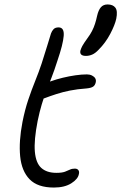

<svg xmlns="http://www.w3.org/2000/svg" viewBox="-20 -829 545 862"><path d="M366 -578Q336 -578 341 -602Q344 -612 349.5 -622.5Q355 -633 373 -658Q385 -674 393 -689.5Q401 -705 406.5 -722Q412 -739 416 -758Q422 -784 433 -796.5Q444 -809 463 -809Q487 -809 498 -794.5Q509 -780 502 -745Q496 -717 475 -677Q454 -637 423 -606Q408 -590 394 -584Q380 -578 366 -578ZM222 13Q149 13 113 -24Q77 -61 70.5 -127.5Q64 -194 81 -282Q92 -337 107 -381.5Q122 -426 138 -465.5Q154 -505 167 -544Q183 -593 192 -623.5Q201 -654 209 -679Q213 -690 220.5 -698Q228 -706 243 -706Q269 -706 266 -668Q263 -630 238 -557Q224 -513 211.5 -481Q199 -449 188 -420.5Q177 -392 167.5 -360.5Q158 -329 149 -286Q132 -199 136.5 -148Q141 -97 165.5 -75Q190 -53 233 -53Q258 -53 271.5 -58Q285 -63 294 -67.5Q303 -72 316 -72Q327 -72 332 -65Q337 -58 334 -47Q330 -25 300 -6Q270 13 222 13ZM177 -387Q154 -377 143.5 -384Q133 -391 136 -405Q140 -423 153 -436.5Q166 -450 208 -464Q233 -473 262 -480Q291 -487 319 -491Q347 -495 370 -495Q383 -495 393 -490Q403 -485 407.5 -477.5Q412 -470 410 -460Q407 -446 398 -440Q389 -434 369 -432Q327 -429 294.5 -422.5Q262 -416 234 -407Q206 -398 177 -387Z"/></svg>

Font: Shantell Sans Light
Style: Italic
Weight: 300
Italic angle: -11°
Designer: Stephen Nixon, Anya Danilova, Shantell Martin
Foundry: Arrow Type
Version: Version 1.008;[ac192a2d6]